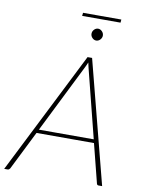

<svg xmlns="http://www.w3.org/2000/svg" viewBox="-120 -1014 817 1084"><g transform="rotate(10 289.0 -472.5)"><path d="M450 -252 351 -644.5Q349.5 -651.5 347.8 -658.8Q346 -666 344.5 -674Q341 -666 337.8 -658.8Q334.5 -651.5 331 -644.5L135.5 -252ZM542.5 0H522Q514 0 511.5 -8L455 -231.5H125.5L14 -8Q11.5 -4.5 8.2 -2.2Q5 0 1 0H-19L335 -703H361ZM266.5 -945H486L484.5 -927H264.5ZM399 -837Q399 -830.5 396.2 -824.5Q393.5 -818.5 389 -813.8Q384.5 -809 378.5 -806.2Q372.5 -803.5 366.5 -803.5Q353.5 -803.5 343.8 -813.8Q334 -824 334 -837Q334 -851 343.8 -861.2Q353.5 -871.5 366.5 -871.5Q379 -871.5 389 -861.2Q399 -851 399 -837Z"/></g></svg>

Font: Lato ExtraLight
Style: Italic
Weight: 275
Italic angle: -7°
Designer: Lukasz Dziedzic with Adam Twardoch and Botio Nikoltchev
Foundry: tyPoland Lukasz Dziedzic
Version: Version 2.015; 2015-08-06; http://www.latofonts.com/